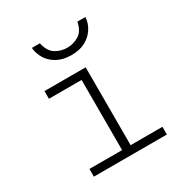

<svg xmlns="http://www.w3.org/2000/svg" viewBox="-171 -865 943 993"><g transform="rotate(-30 300.0 -368.5)"><path d="M299 0V-465H104V-511H350V0ZM104 0V-46H540V0ZM319 -602Q270 -602 235 -621Q200 -640 181 -671Q162 -702 159 -737H207Q218 -685 250 -665.5Q282 -646 319 -646Q356 -646 388.5 -665.5Q421 -685 431 -737H479Q477 -702 457.5 -671Q438 -640 403.5 -621Q369 -602 319 -602Z"/></g></svg>

Font: Chivo Mono Thin
Style: Regular
Weight: 250
Designer: Hector Gatti
Foundry: Omnibus-Type
Version: Version 1.008